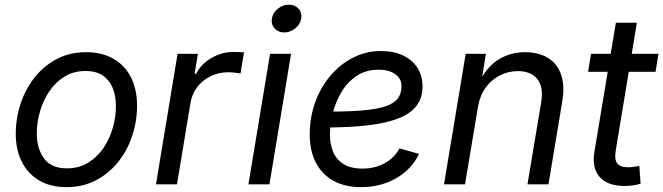

<svg xmlns="http://www.w3.org/2000/svg" viewBox="-20 -771 2774 803"><path d="M257.8 11.7Q191.9 11.7 144.5 -15.9Q97.2 -43.5 71.5 -93.8Q45.9 -144 45.9 -211.4Q45.9 -276.4 66.2 -337.4Q86.4 -398.4 124.8 -447Q163.1 -495.6 217.5 -524.2Q272 -552.7 340.3 -552.7Q406.2 -552.7 454.1 -525.4Q502 -498 527.6 -447.8Q553.2 -397.5 553.2 -329.1Q553.2 -263.2 532.7 -202.1Q512.2 -141.1 473.4 -92.8Q434.6 -44.4 380.1 -16.4Q325.7 11.7 257.8 11.7ZM259.8 -66.9Q310.1 -66.9 348.4 -90.3Q386.7 -113.8 412.6 -152.1Q438.5 -190.4 451.7 -236.3Q464.8 -282.2 464.8 -327.1Q464.8 -368.7 451.7 -401.9Q438.5 -435.1 410.6 -454.6Q382.8 -474.1 337.9 -474.1Q288.1 -474.1 250 -450.7Q211.9 -427.2 186 -388.7Q160.2 -350.1 147 -304Q133.8 -257.8 133.8 -212.4Q133.8 -150.9 163.6 -108.9Q193.4 -66.9 259.8 -66.9Z M632.3 0 722.7 -545.9H807.6L793.9 -461.9H799.8Q821.3 -503.4 864.5 -528.6Q907.7 -553.7 956.5 -553.7Q966.3 -553.7 979.5 -553.2Q992.7 -552.7 1000.5 -552.2L985.8 -463.9Q980 -464.8 965.1 -466.8Q950.2 -468.8 934.1 -468.8Q895 -468.8 861.3 -452.4Q827.6 -436 805.4 -407.5Q783.2 -378.9 776.9 -341.8L720.2 0Z M1019 0 1109.4 -545.9H1197.3L1106.9 0ZM1168.5 -635.3Q1143.6 -635.3 1128.4 -652.3Q1113.3 -669.4 1117.2 -693.4Q1121.1 -717.8 1142.1 -734.6Q1163.1 -751.5 1188 -751.5Q1213.4 -751.5 1228.5 -734.6Q1243.7 -717.8 1239.7 -693.4Q1235.8 -669.4 1214.8 -652.3Q1193.8 -635.3 1168.5 -635.3Z M1490.7 11.7Q1423.3 11.7 1375.2 -14.6Q1327.1 -41 1301.3 -90.3Q1275.4 -139.6 1275.4 -208.5Q1275.4 -280.3 1298.3 -343.5Q1321.3 -406.7 1362.3 -454.8Q1403.3 -502.9 1457.3 -530.3Q1511.2 -557.6 1573.2 -557.6Q1626 -557.6 1665 -539.3Q1704.1 -521 1725.6 -487.5Q1747.1 -454.1 1747.1 -408.7Q1747.1 -362.8 1723.4 -330.3Q1699.7 -297.9 1649.9 -277.3Q1600.1 -256.8 1522.2 -247.3Q1444.3 -237.8 1336.4 -237.8L1348.1 -304.2Q1437.5 -304.2 1497.6 -309.3Q1557.6 -314.5 1593 -326.7Q1628.4 -338.9 1643.8 -359.4Q1659.2 -379.9 1659.2 -410.6Q1659.2 -441.9 1633.1 -460.7Q1606.9 -479.5 1564.5 -479.5Q1509.3 -479.5 1470.5 -452.9Q1431.6 -426.3 1407.2 -384.5Q1382.8 -342.8 1371.3 -296.1Q1359.9 -249.5 1359.9 -209Q1359.9 -168.9 1373 -136.5Q1386.2 -104 1416.3 -85Q1446.3 -65.9 1496.1 -65.9Q1548.3 -65.9 1589.1 -88.6Q1629.9 -111.3 1650.9 -150.4L1732.4 -127.4Q1702.1 -63 1637 -25.6Q1571.8 11.7 1490.7 11.7Z M1979 -324.2 1924.8 0H1836.9L1927.7 -545.9H2012.2L1990.7 -413.6L1978 -416.5Q2014.6 -490.7 2064.5 -521.7Q2114.3 -552.7 2175.3 -552.7Q2231.9 -552.7 2271 -529.3Q2310.1 -505.9 2326.4 -459.5Q2342.8 -413.1 2331.1 -343.8L2273.9 0H2186L2243.2 -342.3Q2253.9 -406.2 2227.5 -439.9Q2201.2 -473.6 2146 -473.6Q2106 -473.6 2070.8 -455.8Q2035.6 -438 2011.2 -404.5Q1986.8 -371.1 1979 -324.2Z M2733.9 -545.9 2721.7 -470.7H2439.5L2451.7 -545.9ZM2555.7 -675.8H2643.6L2555.2 -141.6Q2548.8 -104 2561.5 -87.6Q2574.2 -71.3 2607.9 -71.3Q2616.2 -71.3 2629.4 -73.2Q2642.6 -75.2 2653.8 -77.1L2659.2 -2.9Q2646 1.5 2628.4 4.2Q2610.8 6.8 2592.8 6.8Q2521 6.8 2488 -30.8Q2455.1 -68.4 2465.8 -134.8Z"/></svg>

Font: Adwaita Sans
Style: Italic
Weight: 400
Italic angle: -9.39999°
Designer: Rasmus Andersson
Foundry: rsms
Version: Version 4.001;git-9221beed3